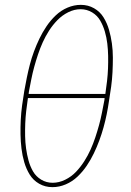

<svg xmlns="http://www.w3.org/2000/svg" viewBox="-20 -763 540 791"><path d="M196 8Q166 8 141.5 -6Q117 -20 102.5 -43.5Q88 -67 80 -94.5Q72 -122 68.5 -151Q65 -180 64.5 -209.5Q64 -239 65.5 -269Q67 -299 71 -328.5Q75 -358 80 -388Q85 -416 90.5 -443Q96 -470 103 -497Q110 -524 120 -551Q130 -578 142.5 -604Q155 -630 171.5 -654.5Q188 -679 209.5 -699.5Q231 -720 258 -731.5Q285 -743 313 -743Q343 -743 367.5 -729Q392 -715 406.5 -691.5Q421 -668 429 -640.5Q437 -613 441 -584Q445 -555 445 -525.5Q445 -496 443.5 -466Q442 -436 438 -406.5Q434 -377 429 -347Q425 -319 419.5 -292Q414 -265 406.5 -238Q399 -211 389 -184Q379 -157 366.5 -131Q354 -105 337.5 -80.5Q321 -56 299.5 -35.5Q278 -15 251 -3.5Q224 8 196 8ZM98 -376H414Q418 -403 421 -429Q424 -455 425 -481Q426 -507 425.5 -533Q425 -559 422 -584Q419 -609 412 -633Q405 -657 393 -678Q381 -699 359.5 -712Q338 -725 312 -725Q286 -725 261 -712.5Q236 -700 216.5 -680Q197 -660 182 -636.5Q167 -613 156 -588.5Q145 -564 136.5 -538.5Q128 -513 121 -487.5Q114 -462 109 -436.5Q104 -411 99 -385ZM197 -10Q223 -10 248.5 -22.5Q274 -35 293 -55Q312 -75 327 -98.5Q342 -122 353 -146.5Q364 -171 372.5 -196.5Q381 -222 388 -247.5Q395 -273 400 -298.5Q405 -324 410 -350L411 -359H95Q91 -332 88 -306Q85 -280 84 -254Q83 -228 83.5 -202Q84 -176 87.5 -151Q91 -126 97.5 -102Q104 -78 116 -57Q128 -36 149.5 -23Q171 -10 197 -10Z"/></svg>

Font: Iosevka Curly Thin
Style: Italic
Weight: 100
Italic angle: -9°
Monospace: yes
Designer: Belleve Invis
Foundry: Belleve Invis
Version: Version 22.1.2; ttfautohint (v1.8.4)